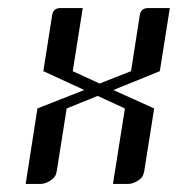

<svg xmlns="http://www.w3.org/2000/svg" viewBox="-20 -458 443 478"><path d="M43.9 0 73.2 -188 189.9 -233.9 87.9 -280.8 109.9 -420.9Q112.8 -438 130.9 -438H186L161.1 -280.8L228 -250L306.2 -280.8L328.1 -420.9Q331.1 -438 349.1 -438H402.8L377.9 -280.8L262.2 -233.9L363.8 -188L338.9 -30.8Q336.4 -16.1 324.2 -8.8Q311 0 297.9 0H261.2L291 -188L223.1 -219.2L146 -188L121.1 -30.8Q118.7 -16.6 106 -8.8Q92.8 0 80.1 0Z"/></svg>

Font: Hhenum
Style: Italic
Weight: 400
Designer: T. Christopher White
Version: Version 1.0